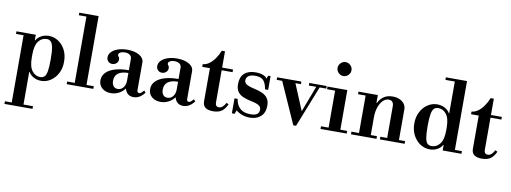

<svg xmlns="http://www.w3.org/2000/svg" viewBox="-77 -1217 5310 1994"><g transform="rotate(10 2578.5 -220.0)"><path d="M356 12Q310 12 275 -8Q240 -28 223 -58H199L219 -210Q219 -114 253.5 -69.5Q288 -25 340 -25Q367 -25 384 -41Q401 -57 408.5 -100Q416 -143 416 -224Q416 -306 408 -349.5Q400 -393 383 -409.5Q366 -426 339 -426Q287 -426 253 -381.5Q219 -337 219 -240L199 -392H223Q240 -422 275.5 -442Q311 -462 357 -462Q409 -462 455 -432.5Q501 -403 529 -349.5Q557 -296 557 -225Q557 -154 528.5 -100.5Q500 -47 454 -17.5Q408 12 356 12ZM23 314V286H319V314ZM95 299V-434H219V299ZM15 -423V-450H219V-423Z M704 -15V-738H828V-15ZM624 0V-28H905V0ZM624 -727V-754H828V-727Z M1090 12Q1034 12 998 -19Q962 -50 962 -101Q962 -149 995.5 -183.5Q1029 -218 1090.5 -236.5Q1152 -255 1235 -255V-374Q1235 -400 1215.5 -415Q1196 -430 1163 -430Q1135 -430 1116 -420Q1097 -410 1097 -394Q1097 -383 1106 -374Q1115 -365 1115 -346Q1115 -323 1097 -306Q1079 -289 1052 -289Q1026 -289 1009.5 -306.5Q993 -324 993 -349Q993 -381 1018 -407Q1043 -433 1086.5 -447.5Q1130 -462 1184 -462Q1261 -462 1310 -433.5Q1359 -405 1359 -359V-62Q1359 -52 1365.5 -45.5Q1372 -39 1381 -39Q1390 -39 1400.5 -47Q1411 -55 1429 -75L1446 -55Q1395 12 1331 12Q1293 12 1270 -7.5Q1247 -27 1239 -60H1235Q1216 -31 1177 -9.5Q1138 12 1090 12ZM1154 -43Q1189 -43 1212 -71.5Q1235 -100 1235 -146V-226Q1165 -226 1128.5 -199Q1092 -172 1092 -119Q1092 -84 1108 -63.5Q1124 -43 1154 -43Z M1614 12Q1558 12 1522 -19Q1486 -50 1486 -101Q1486 -149 1519.5 -183.5Q1553 -218 1614.5 -236.5Q1676 -255 1759 -255V-374Q1759 -400 1739.5 -415Q1720 -430 1687 -430Q1659 -430 1640 -420Q1621 -410 1621 -394Q1621 -383 1630 -374Q1639 -365 1639 -346Q1639 -323 1621 -306Q1603 -289 1576 -289Q1550 -289 1533.5 -306.5Q1517 -324 1517 -349Q1517 -381 1542 -407Q1567 -433 1610.5 -447.5Q1654 -462 1708 -462Q1785 -462 1834 -433.5Q1883 -405 1883 -359V-62Q1883 -52 1889.5 -45.5Q1896 -39 1905 -39Q1914 -39 1924.5 -47Q1935 -55 1953 -75L1970 -55Q1919 12 1855 12Q1817 12 1794 -7.5Q1771 -27 1763 -60H1759Q1740 -31 1701 -9.5Q1662 12 1614 12ZM1678 -43Q1713 -43 1736 -71.5Q1759 -100 1759 -146V-226Q1689 -226 1652.5 -199Q1616 -172 1616 -119Q1616 -84 1632 -63.5Q1648 -43 1678 -43Z M2169 13Q2113 13 2086.5 -8.5Q2060 -30 2060 -71V-422H1979V-450Q2016 -453 2048 -477Q2080 -501 2106.5 -539Q2133 -577 2150 -622H2184V-450H2299V-422H2184V-83Q2184 -38 2222 -38Q2242 -38 2258.5 -51.5Q2275 -65 2294 -98L2316 -85Q2290 -30 2256 -8.5Q2222 13 2169 13Z M2556 12Q2514 12 2474.5 -2Q2435 -16 2410 -39L2395 0H2366V-158H2399L2404 -134Q2416 -84 2453 -54Q2490 -24 2557 -24Q2605 -24 2626.5 -40Q2648 -56 2648 -87Q2648 -116 2624 -132Q2600 -148 2538 -160Q2490 -170 2453.5 -186Q2417 -202 2396.5 -231.5Q2376 -261 2376 -311Q2376 -385 2418 -423.5Q2460 -462 2537 -462Q2581 -462 2613 -450Q2645 -438 2658 -417L2669 -450H2695V-305H2662L2659 -320Q2648 -376 2621 -401Q2594 -426 2538 -426Q2491 -426 2467.5 -408.5Q2444 -391 2444 -362Q2444 -346 2452.5 -334Q2461 -322 2485 -311.5Q2509 -301 2555 -291Q2603 -281 2639 -264Q2675 -247 2695 -218Q2715 -189 2715 -142Q2715 -68 2671.5 -28Q2628 12 2556 12Z M2764 -423V-450H3020V-423ZM3103 -423V-450H3287V-423ZM3016 12 2814 -441 2953 -444 3075 -151H3080ZM3016 12 3185 -433H3221L3045 12Z M3381 -15V-430H3505V-15ZM3301 0V-28H3577V0ZM3296 -418V-446H3505V-418ZM3438 -582Q3409 -582 3387 -604Q3365 -626 3365 -655Q3365 -685 3387 -707Q3409 -729 3438 -729Q3468 -729 3490 -707Q3512 -685 3512 -655Q3512 -626 3490 -604Q3468 -582 3438 -582Z M3999 -15V-361Q3999 -423 3946 -423Q3913 -423 3886 -396Q3859 -369 3842.5 -322.5Q3826 -276 3826 -217L3806 -367H3830Q3851 -410 3888 -436Q3925 -462 3983 -462Q4045 -462 4084 -430.5Q4123 -399 4123 -353V-15ZM3622 0V-28H3891V0ZM3702 -15V-434H3826V-15ZM3927 0V-28H4188V0ZM3622 -423V-450H3826V-423Z M4452 12Q4400 12 4354 -17.5Q4308 -47 4279 -100.5Q4250 -154 4250 -225Q4250 -296 4278.5 -349.5Q4307 -403 4353 -432.5Q4399 -462 4451 -462Q4498 -462 4533.5 -442Q4569 -422 4585 -392H4609L4589 -240Q4589 -337 4554.5 -381.5Q4520 -426 4469 -426Q4441 -426 4424 -409.5Q4407 -393 4399 -349.5Q4391 -306 4391 -224Q4391 -143 4398.5 -99.5Q4406 -56 4423 -40.5Q4440 -25 4468 -25Q4519 -25 4554 -69.5Q4589 -114 4589 -210L4609 -58H4585Q4569 -28 4534 -8Q4499 12 4452 12ZM4589 0V-28H4787V0ZM4589 -15V-738H4713V-15ZM4490 -727V-754H4713V-727Z M5004 13Q4948 13 4921.5 -8.5Q4895 -30 4895 -71V-422H4814V-450Q4851 -453 4883 -477Q4915 -501 4941.5 -539Q4968 -577 4985 -622H5019V-450H5134V-422H5019V-83Q5019 -38 5057 -38Q5077 -38 5093.5 -51.5Q5110 -65 5129 -98L5151 -85Q5125 -30 5091 -8.5Q5057 13 5004 13Z"/></g></svg>

Font: Libre Bodoni Medium
Style: Regular
Weight: 500
Designer: Pablo Impallari, Rodrigo Fuenzalida
Foundry: Impallari Type
Version: Version 2.005;gftools[0.9.23]